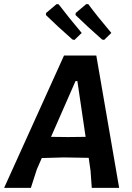

<svg xmlns="http://www.w3.org/2000/svg" viewBox="-40 -913 643 933"><path d="M466 -719 456 -721Q381 -787 327 -840L328 -850L379 -893H389Q430 -837 501 -753ZM322 -719 312 -721Q237 -787 183 -840L184 -850L235 -893L245 -892Q293 -829 357 -753ZM428 -643 539 0H406L400 -83L391 -146L270 -148L163 -145L139 -90L110 0H-20L271 -643ZM327 -519 208 -248 291 -247 376 -248 336 -519Z"/></svg>

Font: Alegreya Sans SC
Style: Bold Italic
Weight: 700
Italic angle: -7°
Designer: Juan Pablo del Peral
Foundry: Huerta Tipografica
Version: Version 2.007